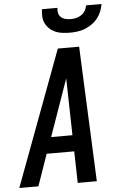

<svg xmlns="http://www.w3.org/2000/svg" viewBox="-79 -998 656 1041"><g transform="rotate(-5 248.5 -477.5)"><path d="M-17 0 257 -735H373L379 -595L405 0H301L297 -172H147L87 0ZM179 -260H295L290 -490Q289 -510 289 -530Q289 -550 288 -570Q281 -550 274 -530Q267 -510 260 -490ZM329 -815Q309 -815 289 -817.5Q269 -820 251.5 -827.5Q234 -835 220 -848Q206 -861 197.5 -878Q189 -895 188 -915Q187 -935 190 -955H274Q272 -940 275 -926.5Q278 -913 288 -904Q298 -895 312 -891.5Q326 -888 341 -888Q356 -888 371 -891.5Q386 -895 399 -904Q412 -913 420 -926.5Q428 -940 430 -955H514Q511 -935 503 -915Q495 -895 481.5 -878Q468 -861 449 -848Q430 -835 410.5 -827.5Q391 -820 370 -817.5Q349 -815 329 -815Z"/></g></svg>

Font: Iosevka SS18 Semibold
Style: Italic
Weight: 600
Italic angle: -9°
Monospace: yes
Designer: Belleve Invis
Foundry: Belleve Invis
Version: Version 25.1.1; ttfautohint (v1.8.4)